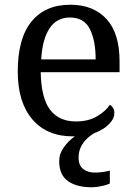

<svg xmlns="http://www.w3.org/2000/svg" viewBox="-20 -566 575 811"><path d="M367 225Q303 225 266.5 198.5Q230 172 230 115Q230 83 250 55.5Q270 28 296 10Q294 10 291.5 10Q289 10 287 10Q178 10 116.5 -62Q55 -134 55 -264Q55 -404 113 -475Q171 -546 277 -546Q374 -546 429.5 -486Q485 -426 485 -307V-261H152Q154 -152 191.5 -102.5Q229 -53 301 -53Q353 -53 389.5 -74.5Q426 -96 444 -123Q451 -120 457 -111Q463 -102 463 -89Q463 -69 449 -51.5Q435 -34 416 -22Q397 -10 381 -5Q364 4 348 19Q332 34 322 54Q312 74 312 100Q312 133 331.5 148Q351 163 381 163Q395 163 410.5 161Q426 159 444 155V209Q434 214 420 217.5Q406 221 392 223Q378 225 367 225ZM384 -315Q384 -395 359.5 -443.5Q335 -492 275 -492Q220 -492 189.5 -446.5Q159 -401 154 -315Z"/></svg>

Font: Noto Serif Lao
Style: Regular
Weight: 400
Designer: Monotype Design Team
Foundry: Monotype Imaging Inc.
Version: Version 2.003